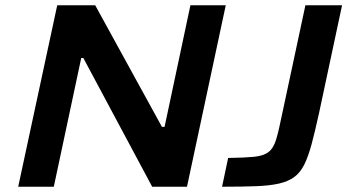

<svg xmlns="http://www.w3.org/2000/svg" viewBox="-20 -708 1317 728"><path d="M49 0 197 -688H341L594 -227H604L702 -688H836L689 0H557L296 -488H288L184 0ZM822 0 845 -109Q908 -110 943.5 -113.5Q979 -117 998 -131.5Q1017 -146 1027 -179Q1037 -212 1049 -272L1138 -688H1277L1189 -276Q1174 -208 1161.5 -161.5Q1149 -115 1134 -84.5Q1119 -54 1096 -37Q1073 -20 1038 -12Q1003 -4 950.5 -2Q898 0 822 0Z"/></svg>

Font: Saira Expanded SemiBold
Style: Italic
Weight: 600
Width: 7
Italic angle: -12°
Designer: Hector Gatti with collaboration of the Omnibus-Type team
Foundry: Omnibus-Type
Version: Version 1.101